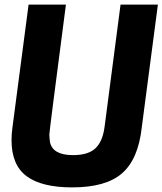

<svg xmlns="http://www.w3.org/2000/svg" viewBox="-20 -800 705 833"><path d="M293 13Q161 13 95.5 -35.5Q30 -84 30 -192Q30 -218 34 -247L104 -780H266Q194 -229 194 -216Q195 -196 197 -183Q209 -127 297 -127Q363 -127 394.5 -157Q426 -187 434 -252L503 -780H665L595 -247Q580 -110 510 -48.5Q440 13 293 13Z"/></svg>

Font: Tanohe Sans
Style: Bold Italic
Weight: 700
Designer: Village Type and Design LLC & Cristiano Sobral
Foundry: Cooper Hewitt Smithsonian Design Museum
Version: Version 1.00;September 29, 2021;FontCreator 13.0.0.2655 64-b